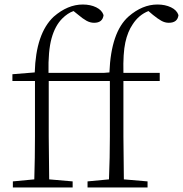

<svg xmlns="http://www.w3.org/2000/svg" viewBox="-20 -831 811 851"><path d="M462 0H368V-27L463 -36Q467 -132 467 -226V-472H196V-226L198 -36L302 -27V0H37V-27L132 -36Q135 -132 135 -226V-472H35V-502L134 -510Q139 -683 218 -757Q280 -811 347 -811Q381 -811 406.5 -798.5Q432 -786 439 -764Q435 -730 397 -730Q380 -730 363.5 -739Q347 -748 326 -766L306 -782Q280 -773 256 -749Q224 -717 208.5 -661Q193 -605 195 -508H440L465 -510Q472 -689 550 -758Q611 -811 678 -811Q712 -811 738 -798.5Q764 -786 771 -764Q767 -730 728 -730Q711 -730 695 -739Q679 -748 658 -765L638 -782Q595 -765 568 -723Q546 -691 535.5 -643Q525 -595 527 -508H688V-472H527V-226L529 -36L634 -27V0Z"/></svg>

Font: Minh Nguyen ExtraLight
Style: Regular
Weight: 250
Designer: Ryoko NISHIZUKA 西塚涼子 (kana & ideographs); Frank Grießhammer (Latin, Greek & Cyrillic); Wenlong ZHANG 张文龙 (bopomofo); San
Foundry: Adobe
Version: Version 1.100;July 7, 2023;FontCreator 14.0.0.2814 64-bit